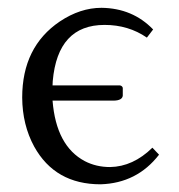

<svg xmlns="http://www.w3.org/2000/svg" viewBox="-20 -462 461 494"><path d="M115.2 -242.2H289.1Q294.9 -240.7 295.9 -235.8V-215.8Q294.4 -203.6 272.9 -203.1H115.2Q124.5 -86.4 198.2 -47.4Q227.5 -32.2 263.2 -32.2Q322.3 -33.2 372.1 -82L389.2 -64Q332.5 9.3 238.8 12.2Q121.6 12.2 67.9 -85Q37.6 -140.6 37.1 -210.9Q37.1 -341.3 133.8 -406.7Q186.5 -441.9 241.2 -441.9Q321.3 -440.9 374 -386.2L357.9 -365.2Q310.5 -397.9 249 -397.9Q128.4 -397.9 115.7 -253.4Q115.7 -247.6 115.2 -242.2Z"/></svg>

Font: Linux Libertine Display O
Style: Regular
Weight: 400
Designer: Philipp H. Poll
Foundry: Philipp H. Poll
Version: Version 5.0.9